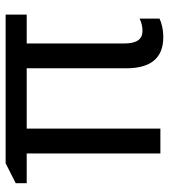

<svg xmlns="http://www.w3.org/2000/svg" viewBox="20 -596 586 665"><g transform="rotate(-90 312.5 -263.0)"><path d="M581 -72V-3Q571 2 554 6Q537 10 516 10Q463 10 436 -22Q409 -54 409 -118V-463H200V0H114V-463H11V-501L80 -536H595V-463H495V-124Q495 -62 538 -62Q561 -62 581 -72Z"/></g></svg>

Font: Noto Sans Display
Style: Regular
Weight: 400
Designer: Monotype Design team
Foundry: Monotype Imaging Inc.
Version: Version 1.000